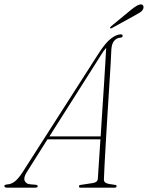

<svg xmlns="http://www.w3.org/2000/svg" viewBox="-64 -866 682 886"><path d="M59.5 -71.5Q43.5 -46 50 -31.5Q56.5 -17 76 -15.5L100 -13.5Q110.5 -12.5 110 -6.5Q110 0 99 0H-30.5Q-44 0 -44 -7.5Q-44 -14 -30 -15Q-12 -16 4.5 -28.8Q21 -41.5 41 -72.5L390.5 -618.5Q422.5 -668.5 448 -688Q473.5 -707.5 493.5 -707.5Q502 -707.5 502 -701Q502 -693 491 -692Q474.5 -691 463.2 -678Q452 -665 450 -640Q449.5 -620.5 446.8 -574.8Q444 -529 440.2 -468Q436.5 -407 432.2 -340.8Q428 -274.5 424.5 -213Q421 -151.5 418.5 -105Q416 -58.5 415.5 -38Q415 -27.5 424.5 -22Q434 -16.5 466 -13Q474 -12.5 474 -7Q473.5 0 465 0H307.5Q300 0 300.5 -6.5Q300.5 -11.5 306.5 -12.5L365.5 -21.5Q386 -25 387.5 -40.5Q388.5 -61.5 392 -110.8Q395.5 -160 399.5 -223H155ZM399.5 -608 164 -236.5H400.5Q404 -293.5 408 -354.8Q412 -416 415.8 -473.2Q419.5 -530.5 422 -575.5Q424.5 -620.5 426 -645.5Q420 -638.5 413 -628.8Q406 -619 399.5 -608ZM543 -822.5Q574.5 -848 589 -845.5Q596 -844 597.8 -837.2Q599.5 -830.5 596.5 -824Q591.5 -814.5 582.2 -808.8Q573 -803 560.5 -796L451.5 -736Q446 -733 444.5 -736.5Q442.5 -739.5 449 -745Z"/></svg>

Font: Fraunces 144pt S050 Thin
Style: Italic
Weight: 100
Italic angle: -16°
Version: Version 1.000; ttfautohint (v1.8.3)